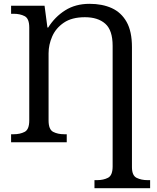

<svg xmlns="http://www.w3.org/2000/svg" viewBox="-20 -744 820 1004"><path d="M474 240V198H487Q521 198 545 185.5Q569 173 569 126V-504Q569 -586 530.5 -620Q492 -654 424 -654Q356 -654 314 -625.5Q272 -597 253 -553.5Q234 -510 234 -465V-114Q234 -67 258 -54.5Q282 -42 316 -42H329V0H38V-42H51Q85 -42 109 -54.5Q133 -67 133 -114V-600Q133 -647 109 -659.5Q85 -672 51 -672H38V-714H213L228 -600H232Q267 -656 321 -690Q375 -724 448 -724Q515 -724 564.5 -701.5Q614 -679 642 -629.5Q670 -580 670 -498V130Q670 174 694.5 186Q719 198 752 198H765V240Z"/></svg>

Font: NotoSerif-Regular
Style: Regular
Weight: 400
Designer: Monotype Design Team
Foundry: Monotype Imaging Inc.
Version: Version 2.007; ttfautohint (v1.8) -l 8 -r 50 -G 200 -x 14 -D